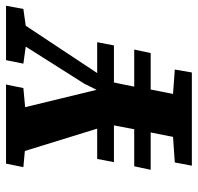

<svg xmlns="http://www.w3.org/2000/svg" viewBox="-30 -642 672 653"><g transform="rotate(-90 306.5 -316.0)"><path d="M69 0 80 -58 167 -64 182 -140H55L67 -196H193L206 -265H81L92 -322H195L119 -568L64 -573L76 -632H345L333 -573L268 -567L327 -324L348 -366L474 -565L416 -573L428 -632H613L602 -573L545 -565L384 -322H489L478 -265H352Q348 -246 344.5 -229Q341 -212 338 -196H464L452 -140H328Q324 -120 320.5 -101.5Q317 -83 313 -64L396 -58L386 0Z"/></g></svg>

Font: Source Serif 4 SmText
Style: Bold Italic
Weight: 700
Italic angle: -12°
Designer: Frank Grießhammer
Foundry: Adobe
Version: Version 4.005;hotconv 1.1.0;makeotfexe 2.6.0